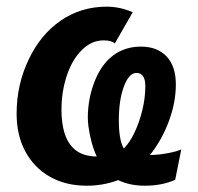

<svg xmlns="http://www.w3.org/2000/svg" viewBox="-20 -558 605 587"><path d="M515.6 -8.3Q475.1 9.8 422.9 9.8Q377 9.8 341.3 -7.3Q295.4 9.8 245.6 9.8Q180.7 9.8 132.3 -17.8Q84 -45.4 57.4 -95Q30.8 -144.5 30.8 -210.4Q30.8 -298.8 67.4 -375.5Q103.5 -452.1 165.5 -494.9Q227.5 -537.6 306.2 -537.6Q347.2 -537.6 385.7 -520.5L331.1 -425.3Q320.3 -434.6 296.9 -434.6Q260.3 -434.6 231.4 -406.2Q201.7 -377.9 184.8 -328.4Q168 -278.8 168 -223.1Q168 -90.8 259.3 -80.6Q263.2 -80.1 267.3 -79.8Q271.5 -79.6 275.9 -79.6Q264.6 -102.1 256.6 -137.7Q248.5 -173.3 248.5 -198.7Q248.5 -256.8 270 -311Q291.5 -363.8 327.4 -389.6Q363.3 -415.5 410.6 -415.5Q460.9 -415.5 489.3 -385.5Q517.6 -355.5 517.6 -299.8Q517.6 -244.6 496.1 -187Q474.6 -129.4 438.5 -84L451.2 -84.5Q471.7 -85.4 495.4 -90.1Q519 -94.7 534.2 -101.1ZM424.3 -294.4Q424.3 -335 397 -335Q374.5 -335 358.9 -293.9Q343.3 -252.4 343.3 -190.4Q343.3 -129.9 358.4 -104Q376.5 -121.6 391.4 -153.1Q406.2 -184.6 415.3 -221.9Q424.3 -259.3 424.3 -294.4Z"/></svg>

Font: Arimo
Style: Bold Italic
Weight: 700
Italic angle: -12°
Designer: Steve Matteson
Foundry: Monotype Imaging Inc.
Version: Version 1.33